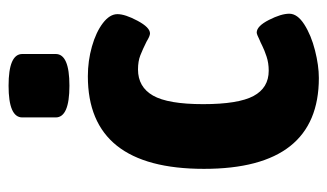

<svg xmlns="http://www.w3.org/2000/svg" viewBox="-178 -578 764 448"><g transform="rotate(-90 204.0 -354.0)"><path d="M34 -260Q34 -531 250 -531Q286 -531 319.5 -521.5Q353 -512 374 -496Q395 -480 395 -462Q395 -444 379.5 -415Q364 -386 350 -386Q344 -386 331 -394Q313 -403 299 -408.5Q285 -414 266 -414Q225 -414 205 -379Q185 -344 185 -262Q185 -180 204 -144.5Q223 -109 263 -109Q281 -109 296 -114Q311 -119 321 -124Q331 -129 334 -130Q348 -137 352 -137Q367 -137 381.5 -108.5Q396 -80 396 -61Q396 -42 371 -26Q346 -10 310.5 -1Q275 8 246 8Q34 8 34 -260ZM154 -606V-684Q154 -716 228 -716Q302 -716 302 -684V-606Q302 -574 228 -574Q154 -574 154 -606Z"/></g></svg>

Font: Asap Condensed
Style: Bold
Weight: 700
Designer: Pablo Cosgaya
Foundry: Omnibus-Type
Version: Version 1.010; ttfautohint (v1.8)